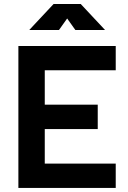

<svg xmlns="http://www.w3.org/2000/svg" viewBox="-20 -918 626 938"><path d="M69.8 0V-693.4H198.7V0ZM69.8 0V-118.7H545.4V0ZM69.8 -287.6V-406.7H457.5V-287.6ZM69.8 -574.7V-693.4H545.4V-574.7ZM123 -771.5 241.7 -898.4H374.5L493.2 -771.5H348.1L299.8 -839.4H316.4L268.1 -771.5Z"/></svg>

Font: Cascadia Mono
Style: Regular
Weight: 400
Monospace: yes
Designer: Aaron Bell
Foundry: Saja Typeworks
Version: Version 2404.023